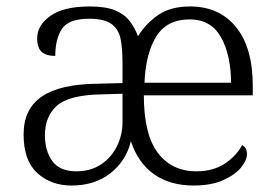

<svg xmlns="http://www.w3.org/2000/svg" viewBox="-20 -564 854 594"><path d="M201 10Q138 10 95.5 -28.5Q53 -67 53 -148Q53 -227 109.5 -265.5Q166 -304 283 -305L359 -307V-372Q359 -411 353.5 -441.5Q348 -472 326 -489Q304 -506 256 -506Q192 -506 171.5 -474.5Q151 -443 151 -391Q123 -391 109 -403.5Q95 -416 95 -445Q95 -486 136 -515Q177 -544 258 -544Q307 -544 336 -532Q365 -520 381 -499Q397 -478 407 -452Q432 -492 470 -518Q508 -544 568 -544Q658 -544 710 -480.5Q762 -417 762 -298V-269H425Q425 -149 468 -91.5Q511 -34 588 -34Q639 -34 675 -57.5Q711 -81 729 -115Q744 -107 744 -88Q744 -68 725.5 -45.5Q707 -23 670 -6.5Q633 10 579 10Q506 10 456.5 -25Q407 -60 385 -127Q370 -66 321.5 -28Q273 10 201 10ZM695 -308Q694 -396 663 -450Q632 -504 567 -504Q497 -504 464 -452Q431 -400 427 -308ZM216 -34Q260 -34 292 -55Q324 -76 341.5 -111Q359 -146 359 -186V-274L293 -272Q193 -270 156 -237Q119 -204 119 -145Q119 -97 142 -65.5Q165 -34 216 -34Z"/></svg>

Font: Noto Serif Hentaigana Light
Style: Regular
Weight: 300
Designer: Kazuhiro Yamada
Foundry: nipponia
Version: Version 1.000; ttfautohint (v1.8.4.7-5d5b)